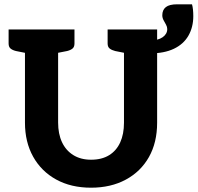

<svg xmlns="http://www.w3.org/2000/svg" viewBox="-20 -864 918 892"><path d="M403 8Q310 8 241 -30Q172 -68 134 -136Q96 -204 96 -294V-727H250V-295Q250 -242 268 -203.5Q286 -165 320.5 -143.5Q355 -122 403 -122Q453 -122 487 -143Q521 -164 538.5 -202.5Q556 -241 556 -294V-727H710V-294Q710 -202 672 -134.5Q634 -67 564.5 -29.5Q495 8 403 8ZM118 -727 104 -617 54 -627Q38 -631 29 -638.5Q20 -646 20 -662V-727ZM326 -727V-662Q326 -646 317 -638.5Q308 -631 292 -627L241 -617L228 -727ZM578 -727 565 -617 515 -627Q499 -631 489.5 -638.5Q480 -646 480 -662V-727ZM677 -616V-676Q714 -676 735.5 -691Q757 -706 757 -729Q757 -739 751.5 -749Q746 -759 740 -770Q734 -781 734 -793Q734 -818 750.5 -831Q767 -844 803 -844H872Q875 -834 876.5 -819.5Q878 -805 878 -789Q878 -738 855.5 -698.5Q833 -659 788 -637.5Q743 -616 677 -616Z"/></svg>

Font: Aleo ExtraBold
Style: Regular
Weight: 800
Designer: Alessio Laiso
Foundry: Alessio Laiso
Version: Version 2.001;gftools[0.9.29]